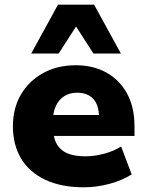

<svg xmlns="http://www.w3.org/2000/svg" viewBox="-20 -787 624 818"><path d="M337 11Q241 11 173 -21Q105 -53 70 -111.5Q35 -170 35 -249Q35 -325 68.5 -383Q102 -441 162.5 -475Q223 -509 303 -509Q377 -509 433 -478Q489 -447 521 -389Q553 -331 553 -249V-208H186V-297H416L402 -284Q402 -339 377.5 -365.5Q353 -392 309 -392Q277 -392 254 -377.5Q231 -363 218 -335.5Q205 -308 205 -267V-254Q205 -206 220 -177Q235 -148 265.5 -134.5Q296 -121 344 -121Q382 -121 423.5 -132Q465 -143 496 -163L541 -44Q500 -18 445.5 -3.5Q391 11 337 11ZM113 -559 227 -767H381L495 -559H378L304 -674L230 -559Z"/></svg>

Font: Nunito Sans 10pt Black
Style: Regular
Weight: 900
Designer: Vernon Adams
Foundry: Vernon Adams
Version: Version 3.101;gftools[0.9.27]